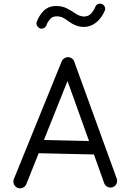

<svg xmlns="http://www.w3.org/2000/svg" viewBox="-20 -993 712 1054"><path d="M75.2 37.6Q61.5 31.2 55.9 16.8Q50.3 2.4 56.6 -11.2L319.3 -657.7Q326.2 -671.9 341.6 -677.2Q356.9 -682.6 370.6 -674.8Q383.3 -667.5 387.2 -655.8L620.6 -13.2Q626 0.5 619.9 14.6Q613.8 28.8 599.6 34.2Q585.9 39.6 571.8 33.4Q557.6 27.3 552.2 13.2L495.6 -145L192.4 -151.9L124 19Q117.7 32.7 103.5 38.3Q89.4 43.9 75.2 37.6ZM350.6 -548.3 221.2 -224.6 468.8 -218.8ZM200.2 -836.9Q189.5 -840.8 183.8 -851.3Q178.2 -861.8 181.6 -872.1Q193.4 -906.7 219.5 -933.3Q245.6 -960 288.6 -960Q320.3 -960 345 -948Q369.6 -936 389.6 -921.9Q417.5 -902.3 440.9 -902.3Q465.3 -902.3 480.2 -918.7Q495.1 -935.1 503.4 -955.6Q507.3 -966.8 518.6 -970.9Q529.8 -975.1 540 -970.7Q550.8 -966.3 555.2 -955.3Q559.6 -944.3 555.2 -934.1Q537.1 -892.6 507.1 -868.9Q477.1 -845.2 440.9 -845.2Q418.5 -845.2 397.2 -853.3Q376 -861.3 355.5 -876.5Q340.8 -887.7 325.9 -895.5Q311 -903.3 291.5 -903.3Q267.1 -903.3 253.9 -887.2Q240.7 -871.1 235.4 -855.5Q231.9 -844.7 221.4 -839.1Q210.9 -833.5 200.2 -836.9Z"/></svg>

Font: Mikhak-DS2-FD Regular
Style: Regular
Weight: 400
Designer: Amin Abedi
Version: Version 3.4